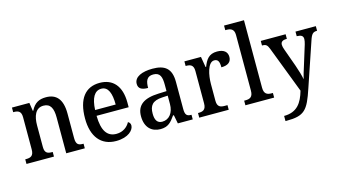

<svg xmlns="http://www.w3.org/2000/svg" viewBox="-104 -1146 3132 1768"><g transform="rotate(-15 1462.5 -262.0)"><path d="M23 0H285V-44H280C239 -44 209 -52 209 -111V-318C209 -402 234 -478 312 -478C379 -478 402 -428 402 -342V0H579V-44H575C533 -44 508 -53 508 -116V-351C508 -488 452 -547 354 -547C289 -547 244 -525 210 -457H206L194 -536H28V-492H33C73 -492 104 -483 104 -424V-116C104 -53 72 -44 30 -44H23Z M876 10C995 10 1048 -50 1048 -93C1048 -112 1037 -125 1025 -130C1003 -89 960 -53 896 -53C809 -53 763 -117 761 -261H1067V-306C1067 -464 991 -547 866 -547C730 -547 652 -452 652 -264C652 -91 733 10 876 10ZM958 -316H762C767 -429 802 -491 867 -491C933 -491 958 -422 958 -316Z M1299 10C1374 10 1403 -27 1442 -82H1450L1466 0H1608V-44H1605C1563 -44 1548 -60 1548 -116V-374C1548 -501 1488 -547 1370 -547C1271 -547 1194 -516 1194 -449C1194 -404 1225 -386 1286 -386C1286 -450 1300 -494 1363 -494C1430 -494 1442 -447 1442 -373V-314L1365 -311C1225 -306 1155 -257 1155 -151C1155 -41 1218 10 1299 10ZM1332 -52C1286 -52 1265 -85 1265 -146C1265 -223 1295 -263 1389 -268L1442 -271V-191C1442 -108 1399 -52 1332 -52Z M1670 0H1951V-44H1925C1886 -44 1854 -52 1854 -111V-271C1854 -353 1877 -474 1939 -474C1975 -474 1987 -450 1987 -395C2053 -395 2083 -423 2083 -469C2083 -516 2051 -546 1985 -546C1906 -546 1877 -499 1852 -435H1847L1830 -536H1672V-492H1675C1716 -492 1747 -483 1747 -424V-116C1747 -53 1715 -44 1673 -44H1670Z M2110 0H2384V-44H2373C2331 -44 2300 -55 2300 -117V-760H2110V-716H2122C2157 -716 2194 -707 2194 -649V-117C2194 -55 2163 -44 2122 -44H2110Z M2429 187V236H2440C2611 236 2646 192 2710 0L2851 -416C2871 -478 2886 -491 2922 -492H2925V-536H2731V-492H2734C2773 -491 2792 -480 2792 -449C2792 -436 2788 -417 2783 -400L2723 -206C2711 -167 2698 -129 2690 -93C2685 -125 2668 -182 2650 -233L2589 -403C2582 -422 2578 -437 2578 -451C2578 -477 2594 -492 2634 -492H2637V-536H2400V-492H2403C2438 -492 2450 -482 2466 -440L2635 1C2604 110 2554 187 2429 187Z"/></g></svg>

Font: Noto Serif Hebrew SemiCondensed Medium
Style: Regular
Weight: 500
Width: 4
Designer: Monotype Design Team
Foundry: Monotype Imaging Inc.
Version: Version 2.004